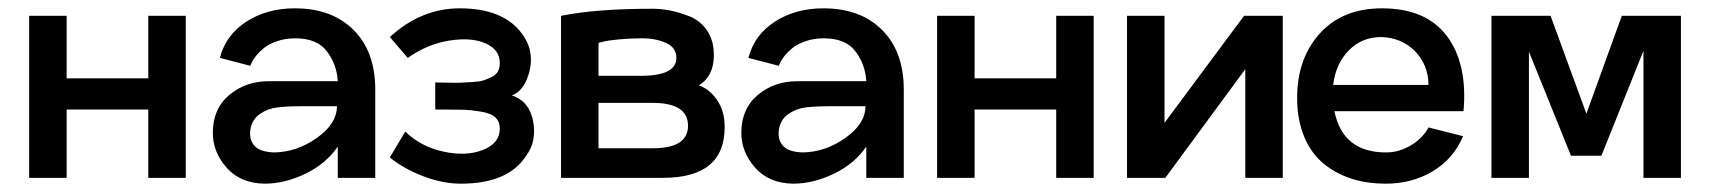

<svg xmlns="http://www.w3.org/2000/svg" viewBox="-20 -427 4106 461"><path d="M336 -389H426V0H336V-164H140V0H50V-389H140V-239H336Z M688 -407Q777 -407 829 -355Q881 -303 881 -212V0H791V-75Q763 -34 713.5 -10Q664 14 615 14Q557 13 524 -24.5Q491 -62 491 -108Q491 -166 530.5 -199Q570 -232 625 -232H791Q789 -271 765.5 -303Q742 -335 689 -335Q665 -335 645 -328Q625 -321 613.5 -311.5Q602 -302 594.5 -292.5Q587 -283 584 -276L581 -269L508 -288Q522 -343 571.5 -375Q621 -407 688 -407ZM639 -61Q693 -62 741 -96Q789 -130 789 -172H709Q668 -172 645 -169Q622 -166 603.5 -153Q585 -140 581 -115Q578 -92 591 -77Q604 -62 639 -61Z M1087 14Q1043 14 996 -4Q949 -22 916 -49L953 -111Q990 -75 1044.5 -63Q1099 -51 1139.5 -67Q1180 -83 1180 -118Q1180 -135 1169.5 -145Q1159 -155 1134.5 -159Q1110 -163 1095 -163.5Q1080 -164 1045 -164Q1031 -164 1025 -164V-229Q1033 -229 1055 -228.5Q1077 -228 1086.5 -228.5Q1096 -229 1114 -230Q1132 -231 1141 -234Q1150 -237 1160.5 -242Q1171 -247 1175.5 -255.5Q1180 -264 1180 -276Q1180 -308 1145.5 -323Q1111 -338 1058.5 -329.5Q1006 -321 959 -288L916 -338Q991 -407 1084 -407Q1204 -407 1245 -327Q1262 -291 1249.5 -249.5Q1237 -208 1209 -198Q1251 -184 1260 -136Q1269 -88 1244 -54Q1201 14 1087 14Z M1327 0V-389Q1411 -406 1546 -406Q1567 -406 1588 -402Q1609 -398 1635 -388Q1661 -378 1677.5 -354Q1694 -330 1694 -295Q1694 -244 1658 -222Q1684 -213 1702 -186.5Q1720 -160 1720 -122Q1720 0 1572 0ZM1417 -245H1519Q1604 -245 1604 -288Q1604 -313 1579 -324Q1554 -335 1523 -335Q1493 -335 1466.5 -332.5Q1440 -330 1429 -327L1417 -324ZM1417 -71H1547Q1632 -71 1632 -125Q1632 -180 1547 -180H1417Z M1957 -407Q2046 -407 2098 -355Q2150 -303 2150 -212V0H2060V-75Q2032 -34 1982.5 -10Q1933 14 1884 14Q1826 13 1793 -24.5Q1760 -62 1760 -108Q1760 -166 1799.5 -199Q1839 -232 1894 -232H2060Q2058 -271 2034.5 -303Q2011 -335 1958 -335Q1934 -335 1914 -328Q1894 -321 1882.5 -311.5Q1871 -302 1863.5 -292.5Q1856 -283 1853 -276L1850 -269L1777 -288Q1791 -343 1840.5 -375Q1890 -407 1957 -407ZM1908 -61Q1962 -62 2010 -96Q2058 -130 2058 -172H1978Q1937 -172 1914 -169Q1891 -166 1872.5 -153Q1854 -140 1850 -115Q1847 -92 1860 -77Q1873 -62 1908 -61Z M2516 -389H2606V0H2516V-164H2320V0H2230V-389H2320V-239H2516Z M2967 -389H3060V0H2970V-261L2778 0H2686V-389H2776V-132Z M3184 -160Q3204 -61 3308 -61Q3339 -61 3367.5 -78Q3396 -95 3410 -121L3493 -100Q3470 -46 3420.5 -16Q3371 14 3307 14Q3222 14 3164.5 -29Q3107 -72 3096 -160Q3086 -269 3141.5 -338Q3197 -407 3298 -407Q3404 -407 3454 -340.5Q3504 -274 3494 -160ZM3296 -338Q3250 -338 3218.5 -306Q3187 -274 3181 -223H3410Q3409 -273 3376.5 -305Q3344 -337 3296 -338Z M3874 -389H4016V0H3926V-305L3825 -53H3752L3651 -303V0H3561V-389H3703L3789 -154Z"/></svg>

Font: MB Grotesk
Style: Regular
Weight: 400
Designer: Nawras Khrais
Foundry: Nawras Khrais
Version: Version 1.000;PS 001.000;hotconv 1.0.88;makeotf.lib2.5.64775